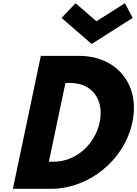

<svg xmlns="http://www.w3.org/2000/svg" viewBox="-20 -1172 851 1192"><path d="M449.2 -1152 362.1 -1061 549 -899 804.1 -1061 755.2 -1152 578.7 -1040ZM233.5 -825 60 0H299C526 0 751.2 -172 801.8 -413C852.3 -653 698.5 -825 472.5 -825ZM283.3 -168 386.2 -657H415.2C555.2 -657 627.7 -550 598.6 -412C568.6 -274 451.3 -168 312.3 -168Z"/></svg>

Font: Hussar
Style: BdOblTwo
Weight: 700
Foundry: Cannot Into Space Fonts
Version: Version 2.00